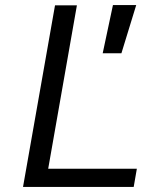

<svg xmlns="http://www.w3.org/2000/svg" viewBox="-20 -739 640 759"><path d="M197.5 -718H284L170.5 -72H521L508.5 0H71ZM426.5 -719H518.5L460 -528.5H386Z"/></svg>

Font: JuliaMono Italic
Style: Regular
Weight: 400
Italic angle: -9°
Monospace: yes
Designer: cormullion
Foundry: corm
Version: Version 0.049; ttfautohint (v1.8.4)